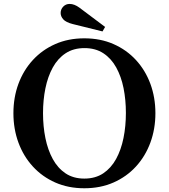

<svg xmlns="http://www.w3.org/2000/svg" viewBox="-20 -972 881 1002"><path d="M420 10.5Q336.5 10.5 268.5 -19.5Q200.5 -49.5 151.5 -103Q102.5 -156.5 76.2 -227.8Q50 -299 50 -381Q50 -463.5 76.2 -534.5Q102.5 -605.5 151.5 -658.8Q200.5 -712 268.5 -742Q336.5 -772 420 -772Q504 -772 572.2 -742Q640.5 -712 689.5 -658.8Q738.5 -605.5 764.8 -534.5Q791 -463.5 791 -381Q791 -299 764.8 -227.8Q738.5 -156.5 689.5 -103Q640.5 -49.5 572.2 -19.5Q504 10.5 420 10.5ZM420 -40Q477.5 -40 518.5 -67.2Q559.5 -94.5 585.8 -142.2Q612 -190 624.5 -251.8Q637 -313.5 637 -382.5Q637 -451 624.8 -512Q612.5 -573 586.5 -620Q560.5 -667 519.5 -694Q478.5 -721 421 -721Q363.5 -721 322.5 -694Q281.5 -667 255.5 -619.8Q229.5 -572.5 217 -511.2Q204.5 -450 204.5 -381.5Q204.5 -312.5 217 -251Q229.5 -189.5 255.5 -142Q281.5 -94.5 322.2 -67.2Q363 -40 420 -40ZM515 -808 359.5 -846.5Q324 -855.5 310.2 -871Q296.5 -886.5 296.5 -904Q296.5 -923.5 310 -937.5Q323.5 -951.5 343.5 -951.5Q368 -951.5 394.5 -932L528.5 -831.5Z"/></svg>

Font: Libre Caslon Text Medium
Style: Regular
Weight: 500
Designer: Pablo Impallari, Rodrigo Fuenzalida, Katja Schimmel
Foundry: Pablo Impallari, Rodrigo Fuenzalida
Version: Version 2.000